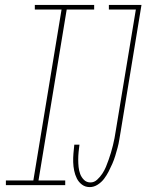

<svg xmlns="http://www.w3.org/2000/svg" viewBox="-20 -755 640 783"><path d="M246 0H4V-19H116L231 -716H122V-735H364V-716H252L137 -19H246ZM346 8Q328 8 314.5 -2Q301 -12 293.5 -27Q286 -42 282.5 -59Q279 -76 278.5 -93.5Q278 -111 279.5 -129Q281 -147 283 -165H304Q302 -150 300.5 -134.5Q299 -119 299 -104Q299 -89 300.5 -74Q302 -59 307 -45.5Q312 -32 322.5 -21.5Q333 -11 349 -11Q364 -11 376 -22Q388 -33 397 -46.5Q406 -60 412 -74.5Q418 -89 423 -103.5Q428 -118 432.5 -132.5Q437 -147 440.5 -162Q444 -177 447 -191.5Q450 -206 452 -221L534 -716H424V-735H557L472 -218Q469 -202 466.5 -185.5Q464 -169 459.5 -152.5Q455 -136 450 -119.5Q445 -103 438 -87Q431 -71 423 -55.5Q415 -40 404.5 -26Q394 -12 378.5 -2Q363 8 346 8Z"/></svg>

Font: Iosevka Thin Extended
Style: Italic
Weight: 100
Width: 7
Italic angle: -9°
Monospace: yes
Designer: Belleve Invis
Foundry: Belleve Invis
Version: Version 32.5.0; ttfautohint (v1.8.4)